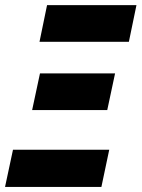

<svg xmlns="http://www.w3.org/2000/svg" viewBox="-53 -734 556 754"><path d="M102.1 -569.8 131.8 -713.9H482.9L453.1 -569.8ZM73.2 -301.8 104 -445.8H398.9L368.2 -301.8ZM-33.2 0 -2 -146H376L345.2 0Z"/></svg>

Font: Open Sans Condensed ExtraBold
Style: Italic
Weight: 800
Width: 3
Italic angle: -12°
Designer: Monotype Design Team
Foundry: Monotype Imaging Inc.
Version: Version 3.003; ttfautohint (v1.8.4)